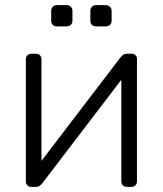

<svg xmlns="http://www.w3.org/2000/svg" viewBox="-20 -730 636 750"><path d="M101 0Q93 0 87 -6Q81 -12 81 -20V-498Q81 -508 87 -514Q93 -520 103 -520H120Q130 -520 136 -514Q142 -508 142 -498V-49L124 -78L450 -505Q455 -511 460.5 -515.5Q466 -520 476 -520H495Q503 -520 509 -514.5Q515 -509 515 -501V-22Q515 -12 509 -6Q503 0 493 0H476Q466 0 460 -6Q454 -12 454 -22V-441L475 -446L146 -15Q142 -10 136 -5Q130 0 120 0ZM355 -627Q345 -627 339 -633Q333 -639 333 -649V-687Q333 -697 339 -703.5Q345 -710 355 -710H393Q403 -710 409.5 -703.5Q416 -697 416 -687V-649Q416 -639 409.5 -633Q403 -627 393 -627ZM202 -627Q192 -627 186 -633Q180 -639 180 -649V-687Q180 -697 186 -703.5Q192 -710 202 -710H240Q250 -710 256.5 -703.5Q263 -697 263 -687V-649Q263 -639 256.5 -633Q250 -627 240 -627Z"/></svg>

Font: Rubik Light
Style: Regular
Weight: 300
Designer: Hubert and Fischer
Foundry: Hubert and Fischer
Version: Version 2.300;gftools[0.9.30]